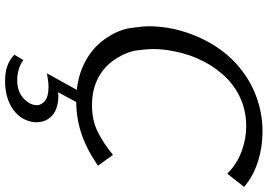

<svg xmlns="http://www.w3.org/2000/svg" viewBox="-166 -584 1035 742"><g transform="rotate(90 351.0 -212.5)"><path d="M371 10Q289 10 228 -19.5Q167 -49 131 -100Q95 -151 88 -198.5Q81 -246 81 -273Q81 -319 92 -370Q111 -449 148.5 -512.5Q186 -576 239 -620Q292 -664 355.5 -687Q419 -710 488 -710Q548 -710 603.5 -692.5Q659 -675 702 -639L651 -574Q613 -611 565 -629Q517 -647 467 -647Q412 -647 364.5 -627Q317 -607 280 -570Q243 -533 216.5 -482Q190 -431 178 -370Q169 -326 169 -287Q169 -265 174 -226Q179 -187 206.5 -143.5Q234 -100 279.5 -75.5Q325 -51 386 -51Q443 -51 487.5 -72.5Q532 -94 578 -132L620 -74Q554 -29 494 -9.5Q434 10 371 10ZM331 0H379L336 80Q343 79 350 79Q377 79 398 86.5Q419 94 432 109Q445 124 448.5 138.5Q452 153 452 163Q452 174 449 187Q438 232 395.5 258.5Q353 285 292 285Q259 285 234 276Q209 267 191 249L212 214Q225 225 246 231.5Q267 238 290 238Q330 238 355 217.5Q380 197 385 172Q386 167 386 162Q386 145 369.5 131Q353 117 315 117Q302 117 289.5 119Q277 121 263 123Z"/></g></svg>

Font: Isabella Sans
Style: Italic
Weight: 400
Italic angle: -12°
Designer: Christian Thalmann (Catharsis Fonts), Cristiano Sobral
Foundry: The Isabella Sans Project Authors
Version: Version 2.026; ttfautohint (v1.8.4.7-5d5b-dirty)